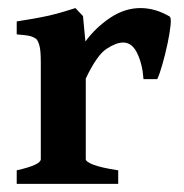

<svg xmlns="http://www.w3.org/2000/svg" viewBox="-20 -451 451 471"><path d="M396 -410.6Q400.4 -408.2 398.4 -388.9Q396.5 -369.6 390.9 -343.5Q385.3 -317.4 378.4 -293.2Q371.6 -269 365.7 -256.8H332Q329.6 -293 316.9 -319.8Q304.2 -346.7 282.2 -346.7Q265.1 -346.7 241.5 -331.3Q217.8 -315.9 190.4 -258.3V-60.5Q190.4 -54.2 209.2 -46.9Q228 -39.6 270 -33.2V0H21V-33.2Q80.1 -46.4 80.1 -60.5V-296.9Q80.1 -326.7 76.9 -338.4Q73.7 -350.1 69.8 -354.5Q63.5 -359.9 54.7 -362.3Q45.9 -364.7 21 -366.7V-398.4Q54.7 -403.8 77.1 -408Q99.6 -412.1 119.4 -417.5Q139.2 -422.9 165 -431.2L183.6 -411.6L189.5 -349.1Q213.9 -382.8 249.8 -407Q285.6 -431.2 324.7 -431.2Q360.8 -431.2 396 -410.6Z"/></svg>

Font: Dai Banna SIL SemiBold
Style: Regular
Weight: 600
Designer: Victor Gaultney
Foundry: SIL International
Version: Version 4.000